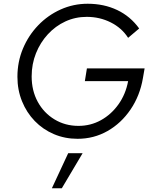

<svg xmlns="http://www.w3.org/2000/svg" viewBox="-20 -731 825 1025"><path d="M394 10Q326 10 267.5 -15Q209 -40 165.5 -85Q122 -130 97.5 -190.5Q73 -251 73 -321Q73 -401 102.5 -471.5Q132 -542 184 -596Q236 -650 304 -680.5Q372 -711 448 -711Q535 -711 605.5 -677.5Q676 -644 723 -579L664 -529Q630 -582 571 -611.5Q512 -641 443 -641Q382 -641 329 -616.5Q276 -592 235.5 -548Q195 -504 172 -446.5Q149 -389 149 -323Q149 -247 181.5 -187.5Q214 -128 271 -93.5Q328 -59 399 -59Q464 -59 519 -89.5Q574 -120 612.5 -174Q651 -228 664 -298H433L444 -366H752L743 -314Q727 -220 677 -146.5Q627 -73 554 -31.5Q481 10 394 10ZM257 274 344 87H421L310 274Z"/></svg>

Font: Red Hat Text
Style: Italic
Weight: 300
Italic angle: -12°
Designer: Pentagram, MCKL
Foundry: Pentagram, MCKL
Version: Version 1.023